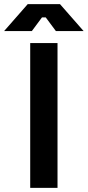

<svg xmlns="http://www.w3.org/2000/svg" viewBox="-80 -908 424 928"><path d="M66 0V-700H198V0ZM-60 -758 54 -888H210L324 -758H190L141 -824H123L74 -758Z"/></svg>

Font: Space 7353
Style: Regular
Weight: 400
Designer: Christine Claussen + Ruben Lyon  (Space 7353)
Version: Version 1.000;FEAKit 1.0